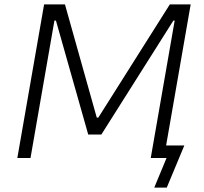

<svg xmlns="http://www.w3.org/2000/svg" viewBox="-20 -720 930 875"><path d="M59 0H119L228 -626H235L382 -107H442L770 -626H776L667 0H739L683 135H740L820 -57H737L849 -700H754L428 -184H421L276 -700H181Z"/></svg>

Font: Fixel Display Light
Style: Italic
Weight: 300
Italic angle: -10°
Designer: AlfaBravo + MacPaw
Foundry: Kyrylo Tkachov, Marchela Mozhyna, Serhii Makarenko, Maria Weinstein, Zakhar Kryvoshyya
Version: Version 1.210;Glyphs 3.2 (3217)